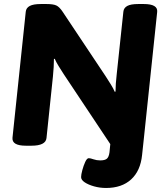

<svg xmlns="http://www.w3.org/2000/svg" viewBox="-20 -722 825 954"><path d="M507 212Q476 212 447.5 204Q419 196 401 184Q383 172 383 158Q383 146 389 123.5Q395 101 403.5 82.5Q412 64 421 64Q429 64 444.5 69.5Q460 75 478 75Q501 75 511 66.5Q521 58 524 35L528 -6L297 -353Q284 -373 271 -394Q258 -415 252 -430L248 -429Q248 -392 243 -342L211 -36Q207 2 136 2H109Q39 2 42 -37L108 -664Q110 -683 128 -692.5Q146 -702 183 -702H211Q244 -702 259.5 -695Q275 -688 291 -664L505 -343Q518 -323 531 -302Q544 -281 550 -266L554 -267Q554 -284 555.5 -306.5Q557 -329 560 -354L593 -664Q595 -683 612.5 -692.5Q630 -702 667 -702H694Q765 -702 761 -663L695 -36L686 48Q678 127 631.5 169.5Q585 212 507 212Z"/></svg>

Font: Asap Semi Expanded Semi Expanded ExtraBold
Style: Italic
Weight: 800
Width: 6
Italic angle: -6°
Designer: Pablo Cosgaya
Foundry: Omnibus-Type
Version: Version 3.001; ttfautohint (v1.8.4.7-5d5b)